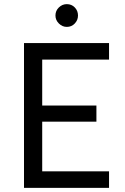

<svg xmlns="http://www.w3.org/2000/svg" viewBox="-20 -908 604 928"><path d="M96 0V-700H507V-620H184V-398H446V-320H184V-80H507V0ZM303 -778Q281 -778 264.5 -794.5Q248 -811 248 -833Q248 -856 264.5 -872Q281 -888 303 -888Q326 -888 341.5 -872Q357 -856 357 -833Q357 -811 341.5 -794.5Q326 -778 303 -778Z"/></svg>

Font: Inclusive Sans
Style: Regular
Weight: 400
Designer: Olivia King
Foundry: Olivia King
Version: Version 2.004